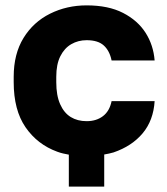

<svg xmlns="http://www.w3.org/2000/svg" viewBox="-20 -563 615 708"><path d="M364.3 125H233.8V7.3Q222.7 5.3 212.4 2.9Q202.2 0.5 191.3 -3.5Q118.2 -30 74.3 -93.5Q30.5 -157 30.5 -260V-280Q30.5 -364 66.7 -423Q103 -482 164.7 -512.6Q226.3 -543.2 299.5 -543.2Q379.7 -543.2 433.7 -515.4Q487.7 -487.7 516.8 -442.1Q545.8 -396.5 550.2 -340H391.5Q384.2 -375.8 362.7 -395.3Q341.3 -414.8 299.5 -414.8Q268.2 -414.8 242.8 -400.1Q217.3 -385.3 202.4 -355.5Q187.5 -325.7 187.5 -280V-260Q187.5 -210.8 201.8 -178.8Q216 -146.7 240.9 -131.4Q265.8 -116.2 299.5 -116.2Q335.2 -116.2 359.6 -134.7Q384 -153.2 391.5 -190H550.2Q545.8 -119.2 506.2 -71.7Q466.5 -24.2 398.8 -1Q390.8 1.3 381.9 3.3Q373 5.3 364.3 6.7Z"/></svg>

Font: Golos Text
Style: Regular
Weight: 400
Designer: A.Korolkova, Vitaly Kuzmin
Foundry: ParaType Ltd
Version: Version 2.004